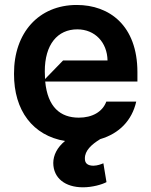

<svg xmlns="http://www.w3.org/2000/svg" viewBox="-20 -573 622 789"><path d="M544.7 -277C544.4 -468.4 429.3 -552.6 295.5 -552.6C138.8 -552.6 36.9 -437.9 37.6 -269.9C36.9 -118.3 115.4 -15.6 247.2 6.4C214.5 33 199.2 65 198.9 96.6C199.2 159.1 247.9 196.7 321 196.7C359.4 196.7 399.1 185.4 417.6 175.4L404.8 98C395.2 101.9 381.4 107.6 363.6 108C339.5 107.6 328.5 97.7 328.8 78.1C328.5 46.2 355.5 21 392 -1.4C469.8 -24.1 522.4 -78.1 539.8 -155.5H416.9C401.3 -113.3 359 -89.5 304 -89.5C227.6 -89.5 175.8 -133.2 165.8 -237.9H544.7ZM165.1 -248.2C164.4 -258.2 164.1 -268.5 164.1 -279.1C163.7 -390.3 216.6 -452.4 297.6 -452.4C370.7 -452.4 420.5 -398.4 421.9 -324.6H239.3Z"/></svg>

Font: Riot Sans 2.0
Style: Bold
Weight: 600
Designer: Rasmus Andersson
Foundry: rsms
Version: Version 3.006;hotconv 1.0.109;makeotfexe 2.5.65596